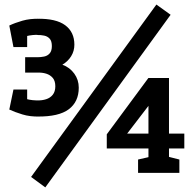

<svg xmlns="http://www.w3.org/2000/svg" viewBox="-20 -749 839 832"><path d="M141.7 -244V-314Q162 -313.3 179.8 -319Q197.7 -324.7 208.7 -338.5Q219.7 -352.3 219.7 -375Q219.7 -398.3 208.7 -411.3Q197.7 -424.3 180.2 -429.8Q162.7 -435.3 141.7 -434.3V-501Q156.7 -501 171.3 -504Q186 -507 195.3 -517.7Q204.7 -528.3 204.7 -549.3Q204.7 -571 195.3 -581.3Q186 -591.7 171.3 -594.7Q156.7 -597.7 141.7 -597.3V-667.7Q223 -669 262.7 -639.5Q302.3 -610 302.3 -555.3Q302.3 -528 288.3 -505.3Q274.3 -482.7 250.3 -468.7Q282.7 -456.7 302 -429.8Q321.3 -403 321.3 -369Q321.3 -308 278 -275.5Q234.7 -243 141.7 -244ZM151.3 -244Q109.7 -243 76.8 -253.2Q44 -263.3 20.3 -274.3L41 -338.7Q69.3 -326.7 94.8 -319.8Q120.3 -313 151.3 -314ZM89 -434.3V-501H151.3V-434.3ZM41 -573.3 20.3 -638.3Q44 -649.7 76.8 -659.2Q109.7 -668.7 151.3 -667.7V-598Q120.3 -599 94.8 -592.5Q69.3 -586 41 -573.3ZM97.7 -545H38.3L20.3 -638.3H97.7ZM97.7 -361V-274.3H20.3L38.3 -361ZM657.7 -729.3 719.3 -685 176.3 63 114.7 17.7ZM623 -411H712.3V-170H778.7V-105.7H712.3V0H623.3V-105.7H442.7V-167ZM623.3 -170V-290.3L531 -170ZM578.3 0V-57.7L642.3 -72.3L629.7 0ZM706 0 689.3 -75 757.3 -57.7V0Z"/></svg>

Font: Epunda Slab Light
Style: Regular
Weight: 300
Designer: Simon Atzbach
Foundry: typofactur
Version: Version 1.102